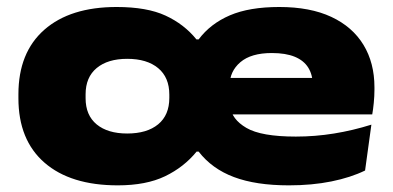

<svg xmlns="http://www.w3.org/2000/svg" viewBox="-20 -524 1152 563"><path d="M325.5 19.5Q187 19.5 110.5 -47Q34 -113.5 34 -236V-247.5Q34 -370 110 -436.8Q186 -503.5 322 -503.5Q411 -503.5 465.5 -478.2Q520 -453 556 -408.5H562.5Q597 -454.5 654 -479Q711 -503.5 799 -503.5Q889.5 -503.5 951.5 -474.5Q1013.5 -445.5 1045.8 -392.5Q1078 -339.5 1078 -268V-261Q1078 -242.5 1076 -222.2Q1074 -202 1071.5 -188.5H890Q893.5 -209.5 895.2 -234.2Q897 -259 897 -275Q897 -304.5 884 -325.5Q871 -346.5 844.5 -357.5Q818 -368.5 777 -368.5Q716.5 -368.5 685 -341.8Q653.5 -315 653.5 -274V-253.5L652 -240.5L655 -212.5Q659 -174.5 702.5 -149Q746 -123.5 847.5 -123.5Q904 -123.5 959.5 -132.5Q1015 -141.5 1069 -158.5L1050.5 -24Q1008.5 -3.5 951.8 8Q895 19.5 827 19.5Q730.5 19.5 666 -4.8Q601.5 -29 562.5 -79.5H556.5Q519.5 -34 464 -7.2Q408.5 19.5 325.5 19.5ZM549 -188.5V-295.5H1033.5V-188.5ZM353 -132.5Q411 -132.5 443.8 -159.5Q476.5 -186.5 476.5 -237V-246.5Q476.5 -297 443.8 -324.2Q411 -351.5 353 -351.5Q296 -351.5 263.5 -324.5Q231 -297.5 231 -247.5V-236Q231 -186 263.5 -159.2Q296 -132.5 353 -132.5Z"/></svg>

Font: Anek Latin Expanded ExtraBold
Style: Regular
Weight: 800
Width: 7
Designer: Yesha Goshar
Foundry: Ek Type
Version: Version 1.003